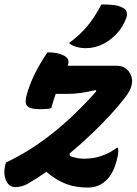

<svg xmlns="http://www.w3.org/2000/svg" viewBox="-32 -834 616 865"><path d="M182 -598H188Q227 -598 254 -584.5Q281 -571 276 -548Q275 -543 273 -538H492Q519 -538 536 -524.5Q553 -511 559.5 -491Q566 -471 561 -451L559 -444Q555 -426 530.5 -393.5Q506 -361 467.5 -319Q429 -277 381 -231Q333 -185 281 -142L283 -131Q315 -119 346 -119Q429 -119 494 -168H500Q501 -158 500.5 -146Q500 -134 495 -117Q481 -55 447 -22Q413 11 364 11Q310 11 266.5 -5Q223 -21 177 -60Q130 -27 91 -5Q63 9 38 9Q8 9 -5 -21.5Q-18 -52 -8 -92L-5 -102Q102 -152 204 -233Q306 -314 402 -423L399 -428Q358 -419 329.5 -415Q301 -411 270 -411H219Q214 -397 209 -381Q204 -365 199 -347Q189 -344 176 -343Q163 -342 148 -342Q106 -342 92.5 -354.5Q79 -367 86 -398Q100 -452 125 -502Q150 -552 182 -598ZM425 -814Q460 -814 482.5 -811Q505 -808 521 -799Q536 -792 539 -778.5Q542 -765 536 -751Q522 -713 495.5 -684Q469 -655 437 -638Q398 -617 355 -617Q332 -617 311.5 -623Q291 -629 279 -640Q329 -677 362 -717Q395 -757 425 -814Z"/></svg>

Font: Recursive Sn Csl St
Style: Bold Italic
Weight: 700
Italic angle: -15°
Version: Version 1.079;hotconv 1.0.112;makeotfexe 2.5.65598; ttfautoh